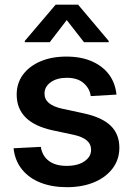

<svg xmlns="http://www.w3.org/2000/svg" viewBox="-20 -777 559 809"><path d="M470.7 -378.4 362.3 -372.1Q358.4 -403.8 332.8 -426.5Q307.1 -449.2 261.7 -449.2Q219.7 -449.2 193.6 -430.4Q167.5 -411.6 167.5 -382.8Q167.5 -358.4 186.3 -342.8Q205.1 -327.1 242.7 -318.8L333.5 -299.3Q409.7 -282.7 446.3 -247.3Q482.9 -211.9 482.9 -154.8Q482.9 -105 454.6 -67.4Q426.3 -29.8 376.5 -9Q326.7 11.7 262.2 11.7Q199.2 11.7 150.9 -7.3Q102.5 -26.4 72.8 -63Q43 -99.6 37.1 -152.3L151.9 -158.2Q158.2 -119.6 186 -98.9Q213.9 -78.1 260.7 -78.1Q308.1 -78.1 335.9 -97.4Q363.8 -116.7 363.8 -145.5Q363.8 -170.4 345 -185.8Q326.2 -201.2 290.5 -209L201.2 -228Q125.5 -244.6 87.9 -282.2Q50.3 -319.8 50.3 -378.4Q50.3 -426.3 76.7 -462.2Q103 -498 150.1 -518.3Q197.3 -538.6 259.8 -538.6Q321.3 -538.6 366.7 -518.8Q412.1 -499 439 -463.4Q465.8 -427.7 470.7 -378.4ZM334 -599.1 261.2 -692.4 189.5 -599.1H84.5V-604.5L214.4 -757.3H309.1L438 -604.5V-599.1Z"/></svg>

Font: Inter Cardless Tabular Medium
Style: Regular
Weight: 500
Designer: Rasmus Andersson
Foundry: rsms
Version: Version 4.000;git-4fc901f